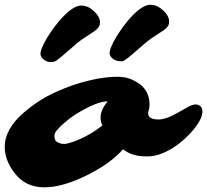

<svg xmlns="http://www.w3.org/2000/svg" viewBox="-111 -784 883 819"><path d="M454.1 -717.8Q499.5 -763.7 529.8 -763.7Q555.7 -763.7 576.2 -747.1Q616.7 -714.8 609.4 -682.1Q606.4 -667.5 584 -652.8Q584 -652.8 545.9 -627.9Q529.8 -617.7 513.7 -604.5L450.2 -549.8Q418.9 -522.5 409.2 -522.5Q385.7 -522.5 373 -531.5Q360.4 -540.5 357.4 -551.3Q354.5 -562 362.1 -581.3Q369.6 -600.6 383.5 -624Q397.5 -647.5 416 -672.4Q434.6 -697.3 454.1 -717.8ZM159.2 -713.9Q204.6 -760.3 234.9 -760.3Q260.7 -760.3 281.2 -743.7Q321.8 -711.4 314.5 -678.7Q311.5 -664.1 289.1 -649.4L251 -624Q234.9 -614.3 218.8 -600.6L155.3 -545.9Q141.6 -534.2 131.1 -526.6Q120.6 -519 105.7 -519Q90.8 -519 78.1 -528.1Q65.4 -537.1 62.5 -547.9Q59.6 -558.6 67.1 -577.9Q74.7 -597.2 88.6 -620.6Q102.5 -644 121.1 -668.9Q139.6 -693.8 159.2 -713.9ZM521 -300.8Q521 -274.4 565.9 -274.4Q599.1 -274.4 653.3 -306.6L691.4 -328.1Q710 -338.4 723.4 -338.4Q736.8 -338.4 744.6 -330.1Q752.4 -321.8 752.4 -307.1Q752.4 -292.5 742.7 -273.2Q732.9 -253.9 715.8 -232.7Q698.7 -211.4 675.8 -190.7Q652.8 -169.9 627 -153.3Q567.9 -116.7 517.6 -116.7Q464.4 -116.7 432.6 -134.8Q422.9 -140.6 413.6 -147Q361.3 -87.4 262.2 -37.6Q156.7 15.1 78.1 15.1Q-4.4 15.1 -51.8 -49.8Q-90.8 -102.5 -90.8 -156.7Q-90.8 -234.9 -7.3 -305.7Q54.2 -357.4 111.6 -384.3Q168.9 -411.1 215.8 -425.8Q313.5 -456.5 392.1 -456.5Q427.2 -456.5 454.8 -443.1Q482.4 -429.7 496.1 -416Q526.9 -385.3 526.9 -337.4Q526.9 -323.2 523.9 -315.4Q521 -307.6 521 -300.8ZM121.6 -208.5 121.1 -207V-206.5Q121.1 -185.5 130.9 -179.2Q152.8 -165.5 177.7 -172.1Q202.6 -178.7 225.1 -188.5Q280.8 -212.4 325.7 -249Q317.9 -264.6 317.9 -281.2Q317.9 -316.4 348.6 -351.6Q309.6 -351.6 243.2 -314.9Q199.7 -291 171.9 -267.1Q121.6 -225.1 121.6 -208.5Z"/></svg>

Font: Sarina
Style: Regular
Weight: 400
Designer: James Grieshaber
Foundry: James Grieshaber
Version: Version 1.001